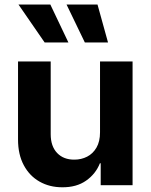

<svg xmlns="http://www.w3.org/2000/svg" viewBox="-20 -792 644 821"><path d="M407.7 -226.1V-529.3H546.9V0H410.6V-93.8H407.2Q389.2 -48.3 348.1 -19.5Q307.1 9.3 246.1 8.8Q191.9 8.8 149.2 -15.4Q106.4 -39.6 81.8 -85.4Q57.1 -131.3 57.1 -195.3V-529.3H196.8V-218.3Q196.8 -166.5 224.4 -137.7Q252 -108.9 298.3 -109.4Q327.6 -109.4 352.5 -122.1Q377.4 -134.8 392.6 -160.9Q407.7 -187 407.7 -226.1ZM170.9 -610.4 59.1 -772.5H195.3L272.5 -610.4ZM342.8 -610.4 264.6 -772.5H397L441.9 -610.4Z"/></svg>

Font: Inter Cardless Tabular Bold
Style: Bold
Weight: 700
Designer: Rasmus Andersson
Foundry: rsms
Version: Version 4.000;git-4fc901f